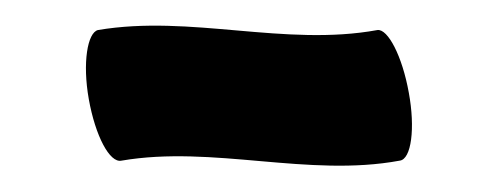

<svg xmlns="http://www.w3.org/2000/svg" viewBox="-20 -340 367 147"><path d="M73 -217C143 -229 216 -204 286 -217C295 -218 298 -242 293 -269C288 -297 277 -318 269 -317C198 -304 126 -329 55 -317C47 -315 43 -292 48 -264C53 -236 64 -215 73 -217Z"/></svg>

Font: Nupuram Condensed Medium
Style: Regular
Weight: 500
Width: 3
Designer: Santhosh Thottingal (santhosh.thottingal@gmail.com)
Foundry: SMC
Version: Version 1.000